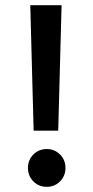

<svg xmlns="http://www.w3.org/2000/svg" viewBox="-20 -715 361 742"><path d="M218 -695 205 -210H110L97 -695ZM88 -66Q88 -97 109 -118Q130 -139 161 -139Q191 -139 212 -118Q233 -97 233 -66Q233 -35 212 -14Q191 7 161 7Q130 7 109 -14Q88 -35 88 -66Z"/></svg>

Font: Poppins-Tabular Medium
Style: Regular
Weight: 500
Designer: Ninad Kale (Devanagari), Jonny Pinhorn (Latin)
Foundry: Indian Type Foundry
Version: Version 4.004